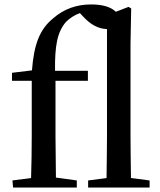

<svg xmlns="http://www.w3.org/2000/svg" viewBox="-20 -845 722 865"><path d="M326 0V-32L232 -45C231 -128 230 -190 230 -232V-481H376V-526H228C227 -581 230 -626 237 -660C244 -695 258 -724 277 -746C294 -763 315 -777 340 -786L355 -770C388 -734 423 -715 462 -714V-232C462 -189 461 -126 460 -43L377 -32V0H654V-32L570 -43C569 -126 568 -189 568 -232V-649L571 -807L559 -814L502 -792C479 -814 442 -825 390 -825C324 -825 267 -804 219 -762C160 -714 133 -647 124 -528L34 -517V-481H123V-232C123 -169 122 -106 120 -43L36 -32L39 0Z"/></svg>

Font: AllPunType SemiBold
Style: Regular
Weight: 600
Version: 1.0